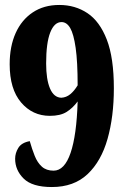

<svg xmlns="http://www.w3.org/2000/svg" viewBox="-20 -744 506 774"><path d="M189 10Q110 10 75.5 -24Q41 -58 41 -104Q41 -127 54 -148Q67 -169 100 -175Q109 -143 120 -115.5Q131 -88 149 -72Q167 -56 196 -56Q240 -56 264.5 -127.5Q289 -199 293 -335Q273 -308 248 -292.5Q223 -277 181 -277Q111 -277 65 -331Q19 -385 19 -485Q19 -557 43 -610.5Q67 -664 112 -694Q157 -724 219 -724Q283 -724 332.5 -691Q382 -658 410.5 -584.5Q439 -511 439 -388Q439 -274 413.5 -184Q388 -94 333 -42Q278 10 189 10ZM227 -350Q247 -351 263 -364Q279 -377 293 -400Q293 -495 285 -551Q277 -607 263 -631Q249 -655 228 -655Q199 -655 182.5 -613Q166 -571 166 -488Q166 -424 181.5 -387.5Q197 -351 227 -350Z"/></svg>

Font: Noto Serif Thai ExtraCondensed Black
Style: Regular
Weight: 900
Width: 2
Designer: Monotype Design Team
Foundry: Monotype Imaging Inc.
Version: Version 2.002; ttfautohint (v1.8.4.7-5d5b)